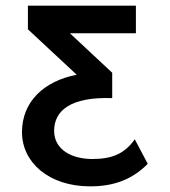

<svg xmlns="http://www.w3.org/2000/svg" viewBox="-20 -643 603 681"><path d="M300 18C386 18 451 -8 504 -62L458 -149C423 -99 379 -79 308 -79C233 -79 172 -113 172 -179C172 -251 231 -300 378 -295V-385L228 -525H462V-623H79V-539L252 -378C135 -355 58 -282 58 -174C58 -68 152 18 300 18Z"/></svg>

Font: Inconsolata SemiExpanded
Style: Bold
Weight: 700
Width: 6
Monospace: yes
Designer: Raph Levien, Cyreal, Brenton Simpson
Foundry: Raph Levien, Cyreal, Google
Version: Version 3.100